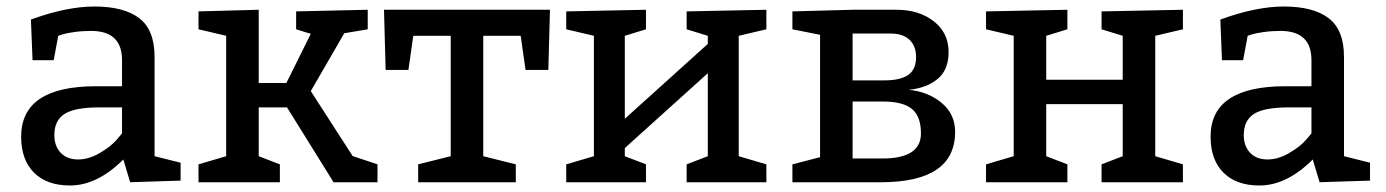

<svg xmlns="http://www.w3.org/2000/svg" viewBox="-20 -560 4260 590"><path d="M80 -375 75 -500Q185 -540 270 -540Q361 -540 408 -504Q455 -468 455 -385V-80L535 -60V-5L380 0L359 -70Q279 10 195 10Q124 10 84.5 -29.5Q45 -69 45 -140Q45 -295 275 -295H355V-375Q355 -465 260 -465Q233 -465 208 -461.5Q183 -458 171 -454L159 -450L145 -375ZM355 -230H285Q210 -230 178.5 -210Q147 -190 147 -145Q147 -111 166.5 -90.5Q186 -70 220 -70Q253 -70 287 -90Q321 -110 338 -130L355 -150Z M860 -305 935 -456 890 -470V-525L1110 -530V-470L1039 -458H1038L935 -280L1064 -80H1065L1140 -55V0H1005L862 -230H775V-80L840 -55V0H590V-55L675 -80V-450L590 -470V-525L775 -530V-305Z M1670 -530 1665 -345H1595L1580 -450H1465V-80L1565 -55V0H1265V-55L1365 -80V-450H1250L1235 -345H1165L1160 -530Z M2250 -450V-80L2335 -55V0H2090V-55L2155 -80V-335L1900 -105V-80L1965 -55V0H1720V-55L1805 -80V-450L1720 -470V-525L1965 -530V-470L1900 -450V-195L2155 -425V-450L2090 -470V-525L2335 -530V-470Z M2500 -77V-453L2415 -470V-525L2600 -530H2735Q2804 -530 2849.5 -494.5Q2895 -459 2895 -400Q2895 -346 2862 -318Q2829 -290 2773 -284Q2833 -278 2874 -243.5Q2915 -209 2915 -155Q2915 0 2687 0H2415V-55ZM2600 -313H2698Q2746 -313 2770.5 -329.5Q2795 -346 2795 -385Q2795 -419 2774.5 -438Q2754 -457 2717 -457H2600ZM2600 -73H2692Q2810 -73 2810 -150Q2810 -202 2782.5 -225Q2755 -248 2693 -248H2600Z M3530 -450V-80L3615 -55V0H3365V-55L3430 -80V-240H3195V-80L3260 -55V0H3010V-55L3095 -80V-450L3010 -470V-525L3260 -530V-470L3195 -450V-315H3430V-450L3365 -470V-525L3615 -530V-470Z M3735 -375 3730 -500Q3840 -540 3925 -540Q4016 -540 4063 -504Q4110 -468 4110 -385V-80L4190 -60V-5L4035 0L4014 -70Q3934 10 3850 10Q3779 10 3739.5 -29.5Q3700 -69 3700 -140Q3700 -295 3930 -295H4010V-375Q4010 -465 3915 -465Q3888 -465 3863 -461.5Q3838 -458 3826 -454L3814 -450L3800 -375ZM4010 -230H3940Q3865 -230 3833.5 -210Q3802 -190 3802 -145Q3802 -111 3821.5 -90.5Q3841 -70 3875 -70Q3908 -70 3942 -90Q3976 -110 3993 -130L4010 -150Z"/></svg>

Font: Bitter
Style: Regular
Weight: 400
Designer: Sol Matas
Foundry: Sol Matas
Version: Version 1.300;PS 001.300;hotconv 1.0.70;makeotf.lib2.5.58329